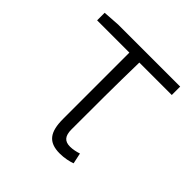

<svg xmlns="http://www.w3.org/2000/svg" viewBox="-149 -656 791 791"><g transform="rotate(45 246.5 -260.0)"><path d="M308 13C335 13 361 7 377 1L367 -46C352 -41 334 -37 318 -37C286 -37 272 -54 272 -92C272 -220 272 -350 275 -484H464V-533H103L29 -528V-484H217V-98C217 -22 241 13 308 13Z"/></g></svg>

Font: Noto Sans CJK KR Light
Style: Regular
Weight: 300
Designer: Ryoko NISHIZUKA (kana & ideographs); Paul D. Hunt (Latin, Greek & Cyrillic); Wenlong ZHANG (bopomofo); Sandoll Communica
Foundry: Adobe Systems Incorporated
Version: Version 1.004;PS 1.004;hotconv 1.0.82;makeotf.lib2.5.63406